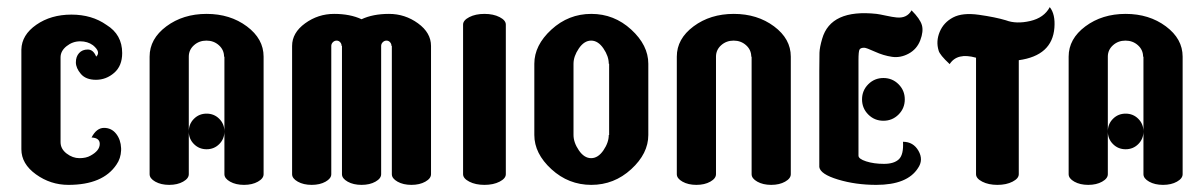

<svg xmlns="http://www.w3.org/2000/svg" viewBox="-20 -519 3380 539"><path d="M279 -449Q323 -422 323 -370Q323 -334 300.5 -314.5Q278 -295 249.5 -295Q221 -295 207 -311.5Q193 -328 193 -344Q193 -360 202 -370Q211 -380 226.5 -380Q242 -380 250 -360Q264 -373 241 -392Q226 -403 205 -403Q184 -403 167 -389.5Q150 -376 150 -358V-280V-198V-120Q150 -101 167 -88Q184 -75 203 -75Q222 -75 234 -82Q260 -96 260 -115Q260 -132 237 -133Q251 -160 272 -160Q293 -160 306 -143.5Q319 -127 320 -103V-97Q319 -74 307 -57Q269 0 172 0Q122 0 81 -29.5Q40 -59 40 -100V-380Q41 -421 82 -449.5Q123 -478 180.5 -478Q238 -478 279 -449Z M720 -360V-30Q720 -18 704 -9Q688 0 665 0Q642 0 626 -9Q610 -18 610 -30V-360H609Q609 -379 594.5 -392Q580 -405 559.5 -405Q539 -405 524.5 -392Q510 -379 510 -360V-30Q510 -18 494 -9Q478 0 455 0Q432 0 416 -9Q400 -18 400 -30V-360Q400 -410 447 -445Q494 -480 560 -480Q626 -480 673 -445Q720 -410 720 -360ZM595.5 -185.5Q610 -171 610 -150Q610 -129 595.5 -114.5Q581 -100 560 -100Q539 -100 524.5 -114.5Q510 -129 510 -150Q510 -171 524.5 -185.5Q539 -200 560 -200Q581 -200 595.5 -185.5Z M995 -465Q1027 -480 1072 -480Q1117 -480 1153.5 -453.5Q1190 -427 1190 -390V-30Q1190 -18 1174 -9Q1158 0 1135 0Q1112 0 1096 -9Q1080 -18 1080 -30V-390H1079Q1079 -396 1075 -400.5Q1071 -405 1065 -405Q1059 -405 1054.5 -400.5Q1050 -396 1050 -390V-30Q1050 -18 1034 -9Q1018 0 995 0Q972 0 956 -9Q940 -18 940 -30V-390H939Q939 -396 935 -400.5Q931 -405 925 -405Q919 -405 914.5 -400.5Q910 -396 910 -390V-30Q910 -18 894 -9Q878 0 855 0Q832 0 816 -9Q800 -18 800 -30V-390Q800 -427 836.5 -453.5Q873 -480 918 -480Q963 -480 995 -465Z M1400 -450V-30Q1400 -18 1382.5 -9Q1365 0 1340 0Q1315 0 1297.5 -9Q1280 -18 1280 -30V-450Q1280 -462 1297.5 -471Q1315 -480 1340 -480Q1365 -480 1382.5 -471Q1400 -462 1400 -450Z M1800 -340V-140Q1800 -88 1752 -44Q1704 0 1640 0Q1576 0 1528 -44Q1480 -88 1480 -140V-340Q1480 -392 1528 -436Q1576 -480 1640 -480Q1704 -480 1752 -436Q1800 -392 1800 -340ZM1590 -340V-140Q1590 -119 1605 -97Q1620 -75 1639.5 -75Q1659 -75 1674 -97Q1689 -119 1689 -140H1690V-340H1689Q1689 -361 1674 -383Q1659 -405 1639.5 -405Q1620 -405 1605 -383Q1590 -361 1590 -340Z M2200 -360V-30Q2200 -18 2184 -9Q2168 0 2145 0Q2122 0 2106 -9Q2090 -18 2090 -30V-360H2089Q2089 -379 2074.5 -392Q2060 -405 2039.5 -405Q2019 -405 2004.5 -392Q1990 -379 1990 -360V-30Q1990 -18 1974 -9Q1958 0 1935 0Q1912 0 1896 -9Q1880 -18 1880 -30V-360Q1880 -410 1927 -445Q1974 -480 2040 -480Q2106 -480 2153 -445Q2200 -410 2200 -360Z M2539 -490Q2563 -466 2568 -448.5Q2573 -431 2563.5 -406Q2554 -381 2531 -368.5Q2508 -356 2484 -359.5Q2460 -363 2436 -374Q2412 -385 2406 -385Q2396 -385 2393 -380Q2390 -375 2390 -350V-340V-82Q2390 -73 2411.5 -66Q2433 -59 2461.5 -59Q2490 -59 2503.5 -72Q2517 -85 2515 -121Q2544 -121 2558.5 -95.5Q2573 -70 2557 -47Q2527 0 2440 0Q2382 0 2332.5 -15Q2283 -30 2280 -50V-320Q2280 -356 2280.5 -371Q2281 -386 2288 -410Q2312 -494 2441 -480Q2449 -479 2467.5 -475Q2486 -471 2497 -470Q2526 -467 2539 -490ZM2417.5 -282.5Q2435 -300 2460 -300Q2485 -300 2502.5 -282.5Q2520 -265 2520 -240Q2520 -215 2502.5 -197.5Q2485 -180 2460 -180Q2435 -180 2417.5 -197.5Q2400 -215 2400 -240Q2400 -265 2417.5 -282.5Z M2720 -357Q2667 -372 2646 -339Q2618 -365 2615 -377Q2607 -403 2618 -429.5Q2629 -456 2655.5 -470Q2682 -484 2728 -477.5Q2774 -471 2804 -462Q2833 -451 2872 -460Q2911 -469 2927 -499Q2943 -479 2940 -441Q2934 -363 2840 -350V-30Q2840 -18 2822.5 -9Q2805 0 2780 0Q2755 0 2737.5 -9Q2720 -18 2720 -30Z M3300 -360V-30Q3300 -18 3284 -9Q3268 0 3245 0Q3222 0 3206 -9Q3190 -18 3190 -30V-360H3189Q3189 -379 3174.5 -392Q3160 -405 3139.5 -405Q3119 -405 3104.5 -392Q3090 -379 3090 -360V-30Q3090 -18 3074 -9Q3058 0 3035 0Q3012 0 2996 -9Q2980 -18 2980 -30V-360Q2980 -410 3027 -445Q3074 -480 3140 -480Q3206 -480 3253 -445Q3300 -410 3300 -360ZM3175.5 -185.5Q3190 -171 3190 -150Q3190 -129 3175.5 -114.5Q3161 -100 3140 -100Q3119 -100 3104.5 -114.5Q3090 -129 3090 -150Q3090 -171 3104.5 -185.5Q3119 -200 3140 -200Q3161 -200 3175.5 -185.5Z"/></svg>

Font: SOV_ThonBuri
Style: Book
Weight: 400
Version: Version 1.00